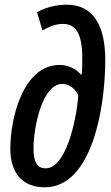

<svg xmlns="http://www.w3.org/2000/svg" viewBox="-20 -789 475 819"><path d="M171 10C374 10 429 -334 429 -533C429 -678 379 -769 265 -769C224 -769 177 -759 138 -737L161 -659C192 -677 220 -687 248 -687C305 -687 331 -643 331 -541C331 -521 331 -494 328 -470H326C309 -491 276 -512 235 -512C78 -512 24 -285 24 -154C24 -52 75 10 171 10ZM175 -71C139 -71 123 -97 123 -155C123 -250 161 -431 246 -431C276 -431 302 -410 314 -382C305 -266 259 -71 175 -71Z"/></svg>

Font: Noto Sans UI Condensed Medium
Style: Italic
Weight: 500
Width: 3
Italic angle: -12°
Designer: Monotype Design Team
Foundry: Monotype Imaging Inc.
Version: Version 1.901